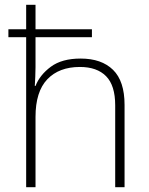

<svg xmlns="http://www.w3.org/2000/svg" viewBox="-20 -780 622 800"><path d="M128 -760V-658H363V-625H128V-500Q128 -478 127 -460.5Q126 -443 125 -422H128Q146 -468 192 -502Q238 -536 316 -536Q403 -536 451 -489Q499 -442 499 -343V0H460V-341Q460 -424 422 -462.5Q384 -501 313 -501Q226 -501 177 -449.5Q128 -398 128 -293V0H89V-625H15V-658H89V-760Z"/></svg>

Font: Noto Sans Bengali UI ExtraLight
Style: Regular
Weight: 200
Designer: Jelle Bosma - Monotype Design Team
Foundry: Monotype Imaging Inc.
Version: Version 2.003; ttfautohint (v1.8.4.7-5d5b)